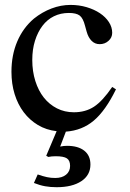

<svg xmlns="http://www.w3.org/2000/svg" viewBox="-20 -533 535 793"><path d="M228.5 72.3Q243.2 69.3 256.8 69.3Q302.7 69.3 328.1 89.4Q353.5 109.4 353.5 146.5Q353.5 190.4 315.9 215.3Q278.3 240.2 213.9 240.2Q188.5 240.2 166.5 236.3Q144.5 232.4 120.1 222.7L135.7 187.5Q158.2 195.3 174.3 198.7Q190.4 202.1 208 202.1Q236.3 202.1 252.9 188.5Q269.5 174.8 269.5 152.3Q269.5 129.9 256.3 121.1Q243.2 112.3 210 112.3Q192.4 112.3 179.7 115.2L170.9 110.4L213.9 8.8Q170.9 3.9 136.7 -16.6Q102.5 -37.1 78.1 -69.3Q53.7 -101.6 40.5 -144Q27.3 -186.5 27.3 -236.3Q27.3 -305.7 51.3 -361.8Q75.2 -418 120.1 -456.1Q154.3 -483.4 192.9 -498Q231.4 -512.7 271.5 -512.7Q306.6 -512.7 337.9 -503.4Q369.1 -494.1 392.6 -478.5Q416 -462.9 429.7 -441.9Q443.4 -420.9 443.4 -397.5Q443.4 -377.9 428.2 -364.3Q413.1 -350.6 391.6 -350.6Q372.1 -350.6 358.4 -364.3Q344.7 -377.9 337.9 -402.3L331.1 -426.8Q323.2 -458 309.1 -468.8Q294.9 -479.5 264.6 -479.5Q230.5 -479.5 202.6 -465.8Q174.8 -452.1 155.3 -426.3Q135.7 -400.4 124.5 -364.7Q113.3 -329.1 113.3 -285.2Q113.3 -238.3 126 -198.2Q138.7 -158.2 161.1 -129.9Q183.6 -101.6 215.3 -85.4Q247.1 -69.3 285.2 -69.3Q333 -69.3 368.2 -92.3Q403.3 -115.2 443.4 -173.8L459 -164.1Q416 -76.2 367.7 -35.2Q319.3 5.9 252 10.7Z"/></svg>

Font: Jomolhari
Style: Regular
Weight: 400
Designer: Christopher J. Fynn
Foundry: Christopher  J.  Fynn (Karma Drubgy¸ Tenzin).
Version: Version alpha 0.003c 2006